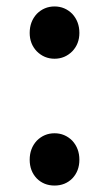

<svg xmlns="http://www.w3.org/2000/svg" viewBox="-20 -562 338 595"><path d="M94 -403Q72 -426 72 -460Q72 -495 94 -519Q117 -542 149 -542Q181 -542 204 -519Q226 -495 226 -460Q226 -426 204 -403Q181 -380 149 -380Q117 -380 94 -403ZM94 -9Q72 -32 72 -67Q72 -102 94 -126Q117 -149 149 -149Q181 -149 204 -126Q226 -102 226 -67Q226 -32 204 -9Q182 13 149 13Q116 13 94 -9Z"/></svg>

Font: Noto Sans S Chinese Medium
Style: Regular
Weight: 500
Designer: Ryoko NISHIZUKA  (kana & ideographs); Paul D. Hunt (Latin, Greek & Cyrillic); Wenlong ZHANG  (bopomofo); Sandoll Communi
Foundry: Adobe Systems Incorporated
Version: Version 1.000;PS 1;hotconv 1.0.78;makeotf.lib2.5.61930